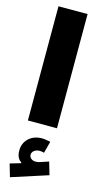

<svg xmlns="http://www.w3.org/2000/svg" viewBox="-159 -760 606 1164"><g transform="rotate(15 144.0 -178.5)"><path d="M217.8 89.8 198.2 163.6Q191.4 161.6 184.6 160.4Q177.7 159.2 170.9 159.2Q150.4 159.2 136.5 169.7Q122.6 180.2 122.6 196.3Q122.6 210 134 219.5Q145.5 229 162.1 229Q175.8 229 187.5 225.1L242.2 207L265.6 286.6L37.1 360.4L13.7 280.3L80.6 260.7V255.9Q49.8 237.3 49.8 189Q49.8 142.6 81.8 112.5Q113.8 82.5 164.6 82.5Q175.8 82.5 189 84.5Q202.1 86.4 217.8 89.8ZM235.8 0H53.2V-716.8H235.8Z"/></g></svg>

Font: Estedad-FD Black
Style: Regular
Weight: 900
Designer: Amin Abedi
Version: Version 7.3